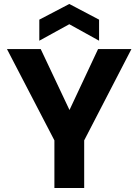

<svg xmlns="http://www.w3.org/2000/svg" viewBox="-20 -947 697 967"><path d="M254 0V-240L15 -700H185L330 -393L474 -700H642L404 -240V0ZM178 -742V-848L329 -927L479 -848V-742L329 -825Z"/></svg>

Font: DM Sans 9pt Black
Style: Regular
Weight: 900
Version: Version 4.004;gftools[0.9.30]